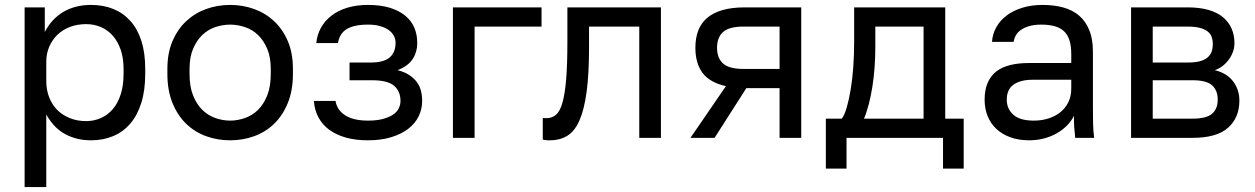

<svg xmlns="http://www.w3.org/2000/svg" viewBox="-20 -560 5100 780"><path d="M80 200H168V-95Q180 -73 197 -53.5Q214 -34 236.5 -20Q259 -6 287.5 2Q316 10 350 10Q399 10 439.5 -7Q480 -24 509 -57.5Q538 -91 554 -142Q570 -193 570 -260V-280Q570 -345 554.5 -393.5Q539 -442 510 -474.5Q481 -507 440.5 -523.5Q400 -540 350 -540Q318 -540 290 -533Q262 -526 238 -512Q214 -498 195 -477.5Q176 -457 162 -430V-530H80ZM330 -68Q294 -68 264 -80Q234 -92 213 -113Q192 -134 180 -164Q168 -194 168 -230V-310Q168 -342 180 -370Q192 -398 213 -418.5Q234 -439 264 -450.5Q294 -462 330 -462Q362 -462 390 -450Q418 -438 438.5 -414.5Q459 -391 470.5 -357.5Q482 -324 482 -280V-260Q482 -213 470.5 -177Q459 -141 438.5 -117Q418 -93 390 -80.5Q362 -68 330 -68Z M915 10Q966 10 1012 -6.5Q1058 -23 1093 -56.5Q1128 -90 1149 -141Q1170 -192 1170 -260V-280Q1170 -345 1149 -393.5Q1128 -442 1093 -474.5Q1058 -507 1012 -523.5Q966 -540 915 -540Q864 -540 818 -523.5Q772 -507 737 -474.5Q702 -442 681 -393.5Q660 -345 660 -280V-260Q660 -192 681 -141Q702 -90 737 -56.5Q772 -23 818 -6.5Q864 10 915 10ZM915 -70Q885 -70 855 -80.5Q825 -91 802 -113.5Q779 -136 764.5 -172Q750 -208 750 -260V-280Q750 -328 764.5 -362Q779 -396 802 -418Q825 -440 855 -450Q885 -460 915 -460Q945 -460 975 -450Q1005 -440 1028 -418Q1051 -396 1065.5 -362Q1080 -328 1080 -280V-260Q1080 -208 1065.5 -172Q1051 -136 1028 -113.5Q1005 -91 975 -80.5Q945 -70 915 -70Z M1475 10Q1529 10 1570.5 -3Q1612 -16 1639.5 -37.5Q1667 -59 1681 -88Q1695 -117 1695 -150Q1695 -172 1690 -191.5Q1685 -211 1673 -227Q1661 -243 1642 -255.5Q1623 -268 1595 -275Q1637 -291 1656 -319.5Q1675 -348 1675 -386Q1675 -420 1663 -448Q1651 -476 1626 -496.5Q1601 -517 1563.5 -528.5Q1526 -540 1475 -540Q1428 -540 1390.5 -528.5Q1353 -517 1326 -496Q1299 -475 1283.5 -446.5Q1268 -418 1265 -385H1353Q1356 -403 1364 -417Q1372 -431 1386.5 -440.5Q1401 -450 1423 -455Q1445 -460 1475 -460Q1503 -460 1524 -454Q1545 -448 1559 -438Q1573 -428 1580 -414.5Q1587 -401 1587 -386Q1587 -348 1563.5 -327Q1540 -306 1485 -306H1400V-234H1491Q1555 -234 1581 -211.5Q1607 -189 1607 -150Q1607 -134 1599.5 -119Q1592 -104 1575.5 -93.5Q1559 -83 1534.5 -76.5Q1510 -70 1475 -70Q1447 -70 1424 -75Q1401 -80 1384 -90.5Q1367 -101 1356.5 -116Q1346 -131 1343 -150H1255Q1258 -112 1274 -82.5Q1290 -53 1318 -32.5Q1346 -12 1385.5 -1Q1425 10 1475 10Z M1820 0H1908V-452H2180V-530H1820Z M2215 10Q2254 10 2284 -8Q2314 -26 2333.5 -69.5Q2353 -113 2363 -186Q2373 -259 2373 -370V-452H2577V0H2665V-530H2285V-390Q2285 -298 2280 -238Q2275 -178 2265 -143Q2255 -108 2239 -94Q2223 -80 2200 -80Q2188 -80 2185 -81V7Q2189 8 2192.5 8.5Q2196 9 2200 9.5Q2204 10 2207.5 10Q2211 10 2215 10Z M2785 0H2883L3012 -202H3147V0H3235V-530H3005Q2953 -530 2915 -519Q2877 -508 2852.5 -487Q2828 -466 2816.5 -435.5Q2805 -405 2805 -366Q2805 -303 2834 -264Q2863 -225 2929 -210ZM2893 -366Q2893 -408 2917.5 -430Q2942 -452 3000 -452H3147V-280H3000Q2942 -280 2917.5 -302Q2893 -324 2893 -366Z M3335 125H3419V0H3811V125H3895V-78H3820V-530H3450V-390Q3450 -338 3446.5 -288.5Q3443 -239 3436 -197Q3429 -155 3420 -124Q3411 -93 3400 -78H3335ZM3490 -78Q3501 -104 3509.5 -137Q3518 -170 3524 -207.5Q3530 -245 3533 -286.5Q3536 -328 3536 -370V-452H3732V-78Z M4161 10Q4194 10 4223 2Q4252 -6 4275 -19.5Q4298 -33 4315.5 -51Q4333 -69 4343 -90Q4343 -77 4343 -65.5Q4343 -54 4344 -43.5Q4345 -33 4346 -22.5Q4347 -12 4348 0H4425Q4421 -30 4420.5 -61.5Q4420 -93 4420 -135V-350Q4420 -401 4405.5 -437Q4391 -473 4364.5 -496Q4338 -519 4300 -529.5Q4262 -540 4215 -540Q4170 -540 4133 -528.5Q4096 -517 4069.5 -497Q4043 -477 4027.5 -449.5Q4012 -422 4010 -390H4098Q4100 -404 4107 -416.5Q4114 -429 4127.5 -438.5Q4141 -448 4161.5 -454Q4182 -460 4210 -460Q4240 -460 4263 -454Q4286 -448 4301.5 -434Q4317 -420 4324.5 -397Q4332 -374 4332 -340V-304H4160Q4117 -304 4083 -295.5Q4049 -287 4026.5 -269Q4004 -251 3992 -222.5Q3980 -194 3980 -155Q3980 -119 3992 -89Q4004 -59 4027 -37Q4050 -15 4084 -2.5Q4118 10 4161 10ZM4180 -70Q4123 -70 4096.5 -94Q4070 -118 4070 -155Q4070 -197 4098 -216.5Q4126 -236 4175 -236H4332V-200Q4332 -169 4320 -144.5Q4308 -120 4287 -103.5Q4266 -87 4238.5 -78.5Q4211 -70 4180 -70Z M4575 0H4825Q4923 0 4969 -41Q5015 -82 5015 -151Q5015 -196 4989.5 -229.5Q4964 -263 4915 -275Q4933 -281 4947.5 -292.5Q4962 -304 4972.5 -318.5Q4983 -333 4989 -350Q4995 -367 4995 -385Q4995 -417 4983.5 -443.5Q4972 -470 4949 -489.5Q4926 -509 4890 -519.5Q4854 -530 4805 -530H4575ZM4663 -78V-234H4825Q4881 -234 4904 -213.5Q4927 -193 4927 -155Q4927 -118 4904 -98Q4881 -78 4825 -78ZM4663 -306V-452H4805Q4834 -452 4853.5 -447Q4873 -442 4885 -433Q4897 -424 4902 -411Q4907 -398 4907 -381Q4907 -363 4902 -349.5Q4897 -336 4885 -326Q4873 -316 4853.5 -311Q4834 -306 4805 -306Z"/></svg>

Font: Golos Text VF
Style: Regular
Weight: 400
Designer: A.Korolkova, Vitaly Kuzmin
Foundry: ParaType Ltd
Version: Version 2.005